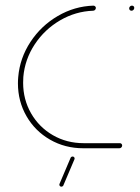

<svg xmlns="http://www.w3.org/2000/svg" viewBox="-20 -539 508 698"><path d="M45.2 -236.3Q45.2 -247.8 46.3 -259.3Q52.2 -328.1 90.9 -386.9Q129.6 -445.6 190.2 -480.9Q250.7 -516.3 319.6 -518.5Q323 -518.5 325.7 -516.1Q328.5 -513.7 328.5 -510.4Q328.5 -506.3 325.6 -503.1Q322.6 -500 318.5 -500Q254.8 -497.8 198.5 -465Q142.2 -432.2 106.3 -377.8Q70.4 -323.3 64.8 -259.3Q64.1 -252.2 64.1 -238.1Q64.1 -177.4 93 -127Q121.9 -76.7 172.2 -47.6Q222.6 -18.5 284.4 -18.5H415.6Q419.3 -18.5 421.7 -16.1Q424.1 -13.7 424.1 -10Q424.1 -5.9 421.1 -3Q418.1 0 414.1 0H283Q216.3 0 161.9 -31.3Q107.4 -62.6 76.3 -116.7Q45.2 -170.7 45.2 -236.3ZM449.6 -508.5Q449.6 -512.6 452.6 -515.6Q455.6 -518.5 459.6 -518.5Q463.3 -518.5 465.7 -516.3Q468.1 -514.1 468.1 -510.4Q468.1 -506.3 465.2 -503.1Q462.2 -500 458.1 -500Q454.4 -500 452 -502.4Q449.6 -504.8 449.6 -508.5ZM196.3 129.6 236.3 35.6Q237 33 239.3 31.5Q241.5 30 244.1 30Q248.1 30 250.2 33.3Q252.2 36.7 250.7 40L210.7 134.1Q210 136.7 207.8 138.1Q205.6 139.6 203 139.6Q198.9 139.6 196.9 136.3Q194.8 133 196.3 129.6Z"/></svg>

Font: 26F Galaxy Sans Hairline
Style: Italic
Weight: 50
Italic angle: -5°
Designer: C₂₉H₂₅N₃O₅
Version: Version 1.200